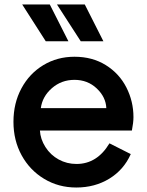

<svg xmlns="http://www.w3.org/2000/svg" viewBox="-20 -814 654 856"><path d="M40 -271Q40 -354 75.5 -420Q111 -486 173 -523.5Q235 -561 312 -561Q392 -561 452 -523.5Q512 -486 543.5 -424Q575 -362 575 -292Q575 -268 568 -232H158Q160 -194 182.5 -158.5Q205 -123 241.5 -103Q278 -83 321 -83Q413 -83 468 -175L563 -127Q532 -57 467.5 -17.5Q403 22 320 22Q241 22 177 -16.5Q113 -55 76.5 -121.5Q40 -188 40 -271ZM454 -332Q452 -381 411.5 -419.5Q371 -458 312 -458Q254 -458 211.5 -421Q169 -384 162 -332ZM234 -794H358L441 -630H340ZM202 -794 285 -630H184L79 -794Z"/></svg>

Font: BLUETTI 2.0 Medium
Style: Italic
Weight: 500
Designer: Stijn de Vries
Foundry: tokotype
Version: Version 2.005;October 31, 2023;FontCreator 14.0.0.2814 64-bi